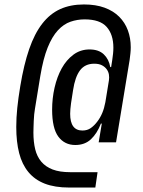

<svg xmlns="http://www.w3.org/2000/svg" viewBox="-20 -730 640 862"><path d="M408 112H291Q226 112 181 94.5Q136 77 107.5 42.5Q79 8 66 -42.5Q53 -93 53 -160Q53 -201 57.5 -245Q62 -289 71 -343Q87 -440 111 -509.5Q135 -579 169.5 -623.5Q204 -668 250 -689Q296 -710 357 -710Q410 -710 449.5 -695.5Q489 -681 515 -655Q541 -629 554 -594Q567 -559 567 -518Q567 -504 565.5 -490.5Q564 -477 562 -461L501 -91H423L437 -175H433Q416 -131 388.5 -105Q361 -79 318 -79Q270 -79 242 -116.5Q214 -154 214 -238Q214 -288 225 -336.5Q236 -385 257 -423Q278 -461 309.5 -484.5Q341 -508 382 -508Q423 -508 446 -486Q469 -464 475 -429H479L484 -461Q486 -475 487.5 -488.5Q489 -502 489 -516Q489 -575 459 -609Q429 -643 360 -643Q327 -643 296.5 -632.5Q266 -622 240 -594Q214 -566 194 -516.5Q174 -467 161 -389L137 -242Q135 -231 133.5 -216.5Q132 -202 131.5 -187Q131 -172 130.5 -158Q130 -144 130 -135Q130 -93 138 -60Q146 -27 165.5 -4Q185 19 216.5 31Q248 43 295 43H418ZM350 -144Q372 -144 387.5 -155Q403 -166 416 -183Q430 -201 439 -222.5Q448 -244 453 -271L469 -369Q471 -382 469 -395Q467 -408 459 -419Q451 -430 437.5 -437Q424 -444 403 -444Q362 -444 339.5 -414.5Q317 -385 308 -325L299 -267Q297 -254 296 -240.5Q295 -227 295 -219Q295 -144 350 -144Z"/></svg>

Font: IBM Plex Mono Text
Style: Italic
Weight: 450
Italic angle: -9°
Monospace: yes
Designer: Mike Abbink, Paul van der Laan, Pieter van Rosmalen
Foundry: Bold Monday
Version: Version 2.1